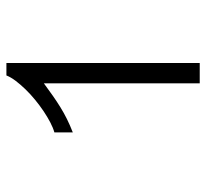

<svg xmlns="http://www.w3.org/2000/svg" viewBox="-42 -598 640 596"><g transform="rotate(-90 278.0 -300.0)"><path d="M380.4 -600.1H341.8Q336.4 -586.4 325 -571.3Q313.5 -556.2 298.6 -540.8Q283.7 -525.4 266.1 -511Q248.5 -496.6 230.7 -484.6Q212.9 -472.7 196 -463.9Q179.2 -455.1 165 -451.2V-394Q187.5 -402.8 206.3 -412.1Q225.1 -421.4 242.9 -432.4Q260.7 -443.4 278.8 -456.1Q296.9 -468.8 317.4 -483.9V0H380.4Z"/></g></svg>

Font: Saysettha
Style: Regular
Weight: 400
Designer: John M. Durdin
Foundry: Lao Script for Windows
Version: Version 2.201